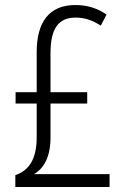

<svg xmlns="http://www.w3.org/2000/svg" viewBox="-20 -744 497 764"><path d="M280 -724C174 -724 126 -654 126 -537V-377H42V-332H126V-198C126 -111 96 -66 41 -47V0H416V-51H115C155 -74 181 -120 181 -197V-332H327V-377H181V-533C181 -631 213 -674 281 -674C316 -674 347 -664 381 -642L404 -686C369 -710 330 -724 280 -724Z"/></svg>

Font: Noto Sans Gujarati Condensed Light
Style: Regular
Weight: 300
Width: 3
Designer: Jelle Bosma - Monotype Design Team, Universal Thirst
Foundry: Monotype Imaging Inc.
Version: Version 2.106